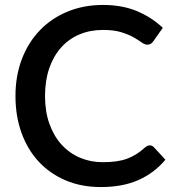

<svg xmlns="http://www.w3.org/2000/svg" viewBox="-20 -748 704 776"><path d="M585.5 -160.5Q595 -160.5 602 -153L648.5 -102.5Q604.5 -49.5 540.5 -20.8Q476.5 8 387.5 8Q308.5 8 244.8 -19.2Q181 -46.5 136 -95.2Q91 -144 66.8 -211.5Q42.5 -279 42.5 -360Q42.5 -441 68.2 -508.8Q94 -576.5 140.8 -625.2Q187.5 -674 252.8 -701Q318 -728 396.5 -728Q474.5 -728 534.2 -702.8Q594 -677.5 638 -635.5L599.5 -581Q595.5 -575.5 590 -571.5Q584.5 -567.5 575 -567.5Q565 -567.5 552.2 -576.8Q539.5 -586 519.8 -597.2Q500 -608.5 470.2 -617.8Q440.5 -627 396 -627Q344.5 -627 301.5 -609Q258.5 -591 227.5 -556.5Q196.5 -522 179.2 -472.5Q162 -423 162 -360Q162 -296.5 180 -246.8Q198 -197 229.5 -162.8Q261 -128.5 303.5 -110.5Q346 -92.5 395 -92.5Q425 -92.5 448.8 -95.8Q472.5 -99 492.5 -106.2Q512.5 -113.5 530.2 -124.5Q548 -135.5 565.5 -151.5Q575.5 -160.5 585.5 -160.5Z"/></svg>

Font: Lato 2
Style: Regular
Weight: 600
Designer: Lukasz Dziedzic with Adam Twardoch and Botio Nikoltchev
Foundry: tyPoland Lukasz Dziedzic
Version: Version 2.015; 2015-08-06; http://www.latofonts.com/